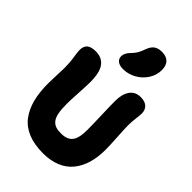

<svg xmlns="http://www.w3.org/2000/svg" viewBox="-294 -1099 1278 1278"><g transform="rotate(45 344.5 -460.0)"><path d="M345.2 -713.9Q311.5 -713.9 293.7 -728Q275.9 -742.2 275.9 -766.1Q275.9 -795.9 306.2 -826.2Q326.2 -846.2 337.4 -866Q348.6 -885.7 359.9 -918Q373 -951.7 394 -965.3Q415 -979 448.2 -979Q489.3 -979 511.2 -957Q533.2 -935.1 533.2 -892.1Q533.2 -844.7 506.6 -803.2Q480 -761.7 436.5 -737.8Q393.1 -713.9 345.2 -713.9ZM365.2 59.1Q282.7 59.1 223.6 34.9Q164.6 10.7 128.9 -36.1Q93.3 -83 76.7 -147Q60.1 -210.9 60.1 -295.9Q60.1 -325.2 62.5 -374.8Q64.9 -424.3 64.9 -439.9Q64.9 -494.6 57.9 -537.4Q50.8 -580.1 50.8 -599.1Q50.8 -636.2 71.3 -653.1Q91.8 -669.9 132.8 -669.9Q159.7 -669.9 180.4 -661.9Q201.2 -653.8 218 -635.3Q234.9 -616.7 243.9 -582Q252.9 -547.4 252.9 -498Q252.9 -467.8 248.5 -392.8Q244.1 -317.9 244.1 -286.1Q244.1 -234.4 250.5 -201.7Q256.8 -168.9 271.7 -150.6Q286.6 -132.3 306.6 -125.7Q326.7 -119.1 357.9 -119.1Q412.6 -119.1 438.2 -150.1Q463.9 -181.2 463.9 -258.8Q463.9 -313.5 460.9 -395.5Q458 -477.5 458 -527.8Q458 -591.3 484.1 -628.7Q510.3 -666 562 -666Q600.1 -666 621.6 -647Q643.1 -627.9 643.1 -591.8Q643.1 -578.1 638.4 -542.2Q633.8 -506.3 633.8 -474.1Q633.8 -439.9 638.4 -367.7Q643.1 -295.4 643.1 -252Q643.1 -181.6 626.5 -125.5Q609.9 -69.3 576.4 -27.6Q543 14.2 489.3 36.6Q435.5 59.1 365.2 59.1Z"/></g></svg>

Font: Shantell Sans Bouncy
Style: Regular
Weight: 800
Designer: Stephen Nixon, Anya Danilova, Shantell Martin
Foundry: Arrow Type
Version: Version 1.006;[9816181b4]